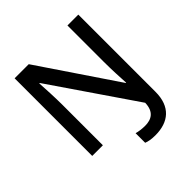

<svg xmlns="http://www.w3.org/2000/svg" viewBox="-236 -883 1249 1249"><g transform="rotate(-45 388.0 -259.0)"><path d="M481 196C602 196 681 133 681 -4V-714H581V-380C581 -313 585 -228 588 -181H585L225 -714H95V0H193V-372C193 -439 188 -533 185 -577H189L583 -1C581 80 535 105 477 105C447 105 421 101 399 95V183C418 191 446 196 481 196Z"/></g></svg>

Font: Noto Sans Malayalam Medium
Style: Regular
Weight: 500
Designer: Jelle Bosma - Monotype Design Team
Foundry: Monotype Imaging Inc.
Version: Version 2.104